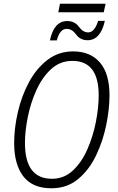

<svg xmlns="http://www.w3.org/2000/svg" viewBox="-20 -1001 634 1031"><path d="M537 -935 547 -981H302L293 -935ZM285 -784Q301 -846 338 -846Q367 -846 389 -815.5Q411 -785 450 -785Q520 -785 543 -889H507Q488 -827 453 -827Q426 -827 403.5 -857.5Q381 -888 341 -888Q270 -888 248 -784ZM568 -489Q568 -606 516.5 -665.5Q465 -725 373 -725Q294 -725 234.5 -679Q175 -633 135.5 -559.5Q96 -486 76 -399.5Q56 -313 56 -232Q56 -119 105 -54.5Q154 10 256 10Q340 10 399.5 -39.5Q459 -89 496 -166.5Q533 -244 550.5 -330Q568 -416 568 -489ZM114 -233Q114 -296 129 -371.5Q144 -447 175 -516Q206 -585 254 -629.5Q302 -674 369 -674Q510 -674 510 -489Q510 -424 495 -347Q480 -270 449.5 -200Q419 -130 371.5 -85.5Q324 -41 259 -41Q114 -41 114 -233Z"/></svg>

Font: Noto Sans UI SemiCondensed Light
Style: Italic
Weight: 300
Width: 4
Designer: Monotype Design Team
Foundry: Monotype Imaging Inc.
Version: 1.001